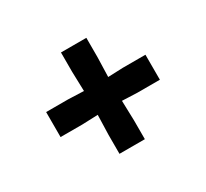

<svg xmlns="http://www.w3.org/2000/svg" viewBox="-109 -797 900 838"><g transform="rotate(-30 340.5 -378.5)"><path d="M276.4 -123.5V-218.8L279.3 -318.4L200.7 -315.4H90.3V-441.4H200.7L279.3 -438.5L276.4 -537.6V-634.3H404.3V-537.6L401.4 -438.5L477.1 -441.4H590.8V-315.4H477.1L401.4 -318.4L404.3 -218.8V-123.5Z"/></g></svg>

Font: HaufeMerriweatherSans
Style: Bold
Weight: 700
Designer: Eben Sorkin
Foundry: Eben Sorkin
Version: Version 1.56